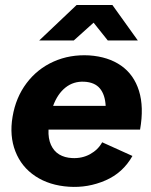

<svg xmlns="http://www.w3.org/2000/svg" viewBox="-20 -732 601 765"><path d="M30.1 -267Q42.8 -343.4 85.7 -400.5Q128.6 -457.6 193.5 -486.6Q258.4 -515.6 335.4 -511.3Q411.4 -506.2 462.6 -470.4Q513.7 -434.6 533.8 -370Q553.9 -305.4 538.1 -215.6H173.3Q171.6 -179.9 183.1 -154.7Q194.6 -129.4 216.1 -116.5Q237.6 -103.7 267.2 -102.2Q306.8 -100.1 338.9 -117.7Q370.9 -135.4 387.1 -165.1L507.7 -110.6Q469.9 -43.4 400.3 -13.2Q330.7 17.1 254.6 12Q176.8 6.9 121.1 -29.9Q65.4 -66.8 41.3 -128.8Q17.1 -190.7 30.1 -267ZM315.6 -406.4Q272.9 -408.6 240.9 -383.2Q209 -357.7 191.7 -310.3H401Q398.7 -354.7 378.1 -379.5Q357.5 -404.3 315.6 -406.4ZM285.2 -712H426.9V-708.1L274 -570.8H136.3ZM299.6 -708.4 300.1 -712H427.9L529.1 -570.8H409.4Z"/></svg>

Font: Oak Sans Light Italic
Style: Regular
Weight: 400
Italic angle: -9.5°
Foundry: Erik Kennedy, Walven
Version: Version 1.000;Glyphs 3.1.2 (3151)